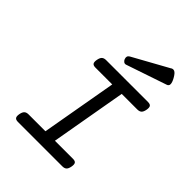

<svg xmlns="http://www.w3.org/2000/svg" viewBox="-224 -926 1049 1049"><g transform="rotate(45 300.0 -401.5)"><path d="M201.2 -579.6Q184.6 -579.6 176 -571.5Q167.5 -563.5 164.1 -544.4Q160.6 -525.4 166.3 -517.3Q171.9 -509.3 188.5 -509.3H318.4L241.2 -70.3H111.3Q94.7 -70.3 86.2 -62.3Q77.6 -54.2 74.2 -35.2Q70.8 -16.1 76.7 -8.1Q82.5 0 99.1 0H441.9Q458.5 0 466.8 -8.1Q475.1 -16.1 478.5 -35.2Q481.9 -54.2 476.3 -62.3Q470.7 -70.3 454.1 -70.3H314.5L391.6 -509.3H511.7Q528.3 -509.3 536.9 -517.3Q545.4 -525.4 548.8 -544.4Q552.2 -563.5 546.6 -571.5Q541 -579.6 524.4 -579.6ZM278.3 -685.1Q261.2 -675.3 269 -654.8Q272.5 -646 279.8 -641.1Q287.1 -636.2 295.9 -639.2L530.8 -718.8Q555.2 -727.1 530.8 -771Q516.6 -796.4 504.6 -801.3Q492.7 -806.2 481.4 -797.4Z"/></g></svg>

Font: Courier Prime Code
Style: Italic
Weight: 400
Italic angle: -10°
Designer: Alan Dague-Greene
Foundry: Quote-Unquote Apps
Version: Version 3.18